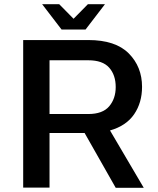

<svg xmlns="http://www.w3.org/2000/svg" viewBox="-20 -891 752 911"><path d="M382 -259V-260H215V-1H90V-701H399Q528 -701 591 -637.5Q654 -574 654 -479Q654 -404 616.5 -349Q579 -294 502 -272L662 0H529ZM215 -350H399Q467 -350 498 -386.5Q529 -423 529 -478Q529 -535 498 -570Q467 -605 399 -605H215ZM478 -871 386 -751H272L180 -871H261L329 -802L397 -871Z"/></svg>

Font: Fivo Sans Med
Style: Regular
Weight: 450
Designer: Alexander Slobzheninov
Foundry: Alexander Slobzheninov
Version: 1.0